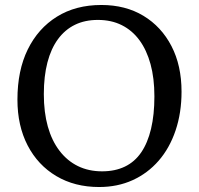

<svg xmlns="http://www.w3.org/2000/svg" viewBox="-20 -737 799 771"><path d="M378 14Q280 14 206 -30Q132 -74 91 -153Q50 -232 50 -337Q50 -454 91.5 -538.5Q133 -623 208.5 -670Q284 -717 387 -717Q484 -717 556 -673.5Q628 -630 668.5 -552Q709 -474 709 -369Q709 -284 685 -213Q661 -142 617 -91.5Q573 -41 512.5 -13.5Q452 14 378 14ZM390 -49Q442 -49 481.5 -68Q521 -87 547 -125Q573 -163 586.5 -219.5Q600 -276 600 -350Q600 -423 584.5 -479.5Q569 -536 540 -575.5Q511 -615 469 -636Q427 -657 373 -657Q321 -657 281 -637.5Q241 -618 213 -580Q185 -542 170.5 -486.5Q156 -431 156 -359Q156 -286 172 -229Q188 -172 219 -131.5Q250 -91 293 -70Q336 -49 390 -49Z"/></svg>

Font: Literata 18pt
Style: Regular
Weight: 400
Designer: Latin by Veronika Burian and Jose Scaglione. Greek by Irene Vlachou. Cyrillic by Vera Evstafieva.
Foundry: TypeTogether
Version: Version 3.103;gftools[0.9.29]